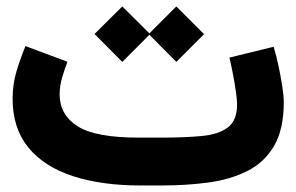

<svg xmlns="http://www.w3.org/2000/svg" viewBox="-20 -568 908 588"><path d="M476.1 0H410.2Q291.5 0 203.4 -28.6Q115.2 -57.1 66.9 -116.2Q18.6 -175.3 18.6 -265.6Q18.6 -310.1 30.8 -350.6Q43 -391.1 58.1 -426.8L186.5 -378.9Q178.2 -356.9 170.4 -330.8Q162.6 -304.7 162.6 -277.8Q163.1 -216.3 217.5 -181.4Q272 -146.5 405.3 -146.5H472.7Q544.4 -146.5 596.9 -151.4Q649.4 -156.2 677.7 -177.7Q706.1 -199.2 706.1 -248Q706.1 -262.2 702.4 -287.6Q698.7 -313 693.4 -341.3Q688 -369.6 682.6 -391.6L817.9 -424.8Q825.7 -399.9 832.8 -366.9Q839.8 -334 844.5 -303.5Q849.1 -272.9 849.1 -255.4Q849.1 -171.9 819.3 -121.1Q789.6 -70.3 737.3 -44.2Q685.1 -18.1 617.9 -9Q550.8 0 476.1 0ZM269.5 -463.9 354.5 -548.3 437.5 -465.8 520 -548.3 605 -463.4 520 -378.4 437.5 -461.4 354.5 -378.4Z"/></svg>

Font: Vazir Black FD-UI
Style: Black-FD-UI
Weight: 900
Designer: Saber Rastikerdar
Foundry: Saber Rastikerdar
Version: Version 30.0.0